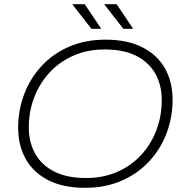

<svg xmlns="http://www.w3.org/2000/svg" viewBox="-20 -895 878 920"><path d="M387 5Q284 5 212.5 -31Q141 -67 104 -132Q67 -197 67 -283Q67 -368 96 -444Q125 -520 179.5 -579Q234 -638 311.5 -671.5Q389 -705 486 -705Q589 -705 661 -669Q733 -633 770 -568Q807 -503 807 -417Q807 -332 778 -256Q749 -180 694 -121Q639 -62 561.5 -28.5Q484 5 387 5ZM392 -42Q475 -42 542 -71.5Q609 -101 656.5 -152.5Q704 -204 729.5 -271.5Q755 -339 755 -415Q755 -488 724 -542.5Q693 -597 632.5 -627.5Q572 -658 482 -658Q399 -658 332 -628.5Q265 -599 217.5 -547.5Q170 -496 144 -428.5Q118 -361 118 -285Q118 -213 149 -158Q180 -103 241 -72.5Q302 -42 392 -42ZM571 -757 479 -875H539L618 -757ZM418 -757 326 -875H386L465 -757Z"/></svg>

Font: Montserrat Thin Light
Style: Italic
Weight: 300
Italic angle: -11.3°
Version: Version 9.000